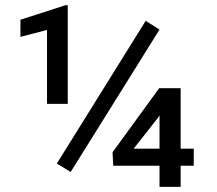

<svg xmlns="http://www.w3.org/2000/svg" viewBox="-20 -729 847 749"><path d="M244.3 -708.8V-323.9H163.4V-612.2L59.7 -585.2V-652L235.8 -708.8ZM602.3 -613.6 255.7 -58.2 201.7 -90.9 548.3 -647.7ZM735.8 -149.1V-82.4H684.7V0H602.3V-82.4H421.9L419 -134.9L600.9 -384.9H684.7V-149.1ZM501.4 -149.1H602.3V-279.1L596.6 -269.9Z"/></svg>

Font: Inter UI
Style: Regular
Weight: 400
Designer: Rasmus Andersson
Foundry: rsms
Version: Version 2.2